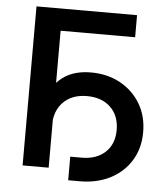

<svg xmlns="http://www.w3.org/2000/svg" viewBox="-54 -777 767 875"><g transform="rotate(5 329.0 -339.5)"><path d="M537.6 -727.5V-626.5H196.8V0H77.6V-727.5ZM290.5 49.3V-58.6H342.8Q410.6 -58.6 450.7 -96.2Q490.7 -133.8 490.7 -198.2Q490.7 -263.2 450.7 -301.8Q410.6 -340.3 342.8 -340.3Q274.4 -340.3 234.6 -300Q194.8 -259.8 194.8 -189.9H137.2Q137.2 -272.5 161.4 -330.6Q185.5 -388.7 233.4 -418.9Q281.2 -449.2 352.1 -449.2Q426.8 -449.2 485.4 -417.2Q543.9 -385.3 577.9 -328.9Q611.8 -272.5 611.8 -198.2Q611.8 -125 577.6 -69.1Q543.5 -13.2 482.7 18.1Q421.9 49.3 342.8 49.3Z"/></g></svg>

Font: Inter
Style: 540
Weight: 540
Designer: Rasmus Andersson
Foundry: rsms
Version: Version 4.001;git-66647c0bb